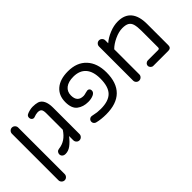

<svg xmlns="http://www.w3.org/2000/svg" viewBox="-16 -1188 1982 1982"><g transform="rotate(-45 975.5 -197.0)"><path d="M85.9 143.6V-535.2Q85.9 -553.7 99.1 -567.4Q112.3 -581.1 130.9 -581.1Q149.4 -581.1 163.1 -567.4Q176.8 -553.7 176.8 -535.2V143.6Q176.8 162.1 163.6 175.8Q150.4 189.5 131.8 189.5Q113.3 189.5 99.6 175.8Q85.9 162.1 85.9 143.6Z M504.9 -573.2Q540 -561.5 558.6 -523.9Q577.1 -486.3 577.1 -426.8V-40Q577.1 -21.5 563.5 -7.8Q549.8 5.9 531.2 5.9Q512.7 5.9 499.5 -7.8Q486.3 -21.5 486.3 -40V-101.6Q447.3 -51.8 409.7 -23.9Q372.1 3.9 331.1 3.9Q308.6 3.9 294.9 -8.3Q281.2 -20.5 281.2 -40Q281.2 -55.7 291.5 -67.9Q301.8 -80.1 319.3 -82Q371.1 -87.9 412.1 -115.2Q453.1 -142.6 486.3 -193.4V-433.6Q486.3 -475.6 473.6 -490.2Q460.9 -504.9 429.7 -504.9Q418.9 -504.9 401.9 -501Q384.8 -497.1 371.1 -491.2Q363.3 -489.3 360.4 -489.3Q347.7 -489.3 337.4 -500Q327.1 -510.7 327.1 -526.4Q327.1 -552.7 349.6 -562.5Q365.2 -570.3 389.6 -576.2Q414.1 -582 433.6 -582Q474.6 -582 504.9 -573.2Z M785.2 -2.9Q771.5 -5.9 762.2 -16.6Q752.9 -27.3 752.9 -42Q752.9 -61.5 767.1 -73.2Q781.2 -85 799.8 -82Q839.8 -73.2 864.3 -70.3Q888.7 -67.4 916 -67.4Q1030.3 -67.4 1082.5 -120.6Q1134.8 -173.8 1134.8 -293Q1134.8 -396.5 1087.4 -450.2Q1040 -503.9 950.2 -503.9Q877 -503.9 836.4 -472.2Q795.9 -440.4 795.9 -383.8Q795.9 -288.1 885.7 -288.1Q898.4 -288.1 924.8 -295.9Q948.2 -301.8 953.1 -301.8Q967.8 -301.8 976.6 -292.5Q985.4 -283.2 985.4 -268.6Q985.4 -240.2 953.1 -225.1Q920.9 -210 876 -210Q803.7 -210 754.9 -247.1Q706.1 -284.2 706.1 -376Q706.1 -473.6 770.5 -528.3Q835 -583 950.2 -583Q1080.1 -583 1152.3 -505.4Q1224.6 -427.7 1224.6 -293Q1224.6 -142.6 1146.5 -65.4Q1068.4 11.7 916 11.7Q842.8 11.7 785.2 -2.9Z M1358.4 -39.1V-536.1Q1358.4 -554.7 1371.6 -568.4Q1384.8 -582 1403.3 -582Q1421.9 -582 1435.5 -568.4Q1449.2 -554.7 1449.2 -536.1V-493.2Q1490.2 -530.3 1554.2 -556.6Q1618.2 -583 1678.7 -583Q1775.4 -583 1824.7 -523.9Q1874 -464.8 1874 -350.6V-39.1Q1874 -19.5 1863.3 -9.3Q1852.5 1 1833 1H1613.3Q1597.7 1 1585.4 -11.2Q1573.2 -23.4 1573.2 -39.1Q1573.2 -55.7 1585.4 -67.4Q1597.7 -79.1 1613.3 -79.1H1763.7Q1783.2 -79.1 1783.2 -98.6V-340.8Q1783.2 -401.4 1772.5 -438.5Q1761.7 -471.7 1736.3 -486.3Q1710.9 -501 1663.1 -501Q1610.4 -501 1548.3 -472.2Q1486.3 -443.4 1449.2 -405.3V-39.1Q1449.2 -20.5 1435.5 -7.3Q1421.9 5.9 1403.3 5.9Q1384.8 5.9 1371.6 -7.3Q1358.4 -20.5 1358.4 -39.1Z"/></g></svg>

Font: jf-openhuninn-1.0
Style: Regular
Weight: 400
Designer: [Kosugi Maru]
      Designed by Motoya company      

      [Varela Round]
      Joe Prince(Latin component); Avraham Co
Foundry: justfont CO.,LTD.
Version: 1.0